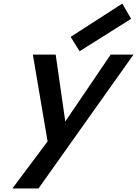

<svg xmlns="http://www.w3.org/2000/svg" viewBox="-20 -785 760 1064"><path d="M162.1 -482.4H288.6L341.8 -111.8L593.3 -482.4H719.7L193.4 259.3H48.8L243.7 -1.5ZM657.7 -765.1 706.5 -680.7 420.9 -501 371.6 -580.6Z"/></svg>

Font: Cantarell
Style: Bold Italic
Weight: 700
Italic angle: -16°
Designer: Dave Crossland
Version: Version 1.004